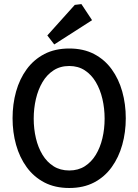

<svg xmlns="http://www.w3.org/2000/svg" viewBox="-20 -934 690 958"><path d="M325.6 4Q254.6 4 201.5 -23.6Q148.5 -51.3 113.1 -100Q77.8 -148.6 60.2 -211.4Q42.7 -274.2 42.7 -344Q42.7 -414.4 60.2 -477.2Q77.8 -540 113.1 -588.4Q148.5 -636.8 201.5 -664.4Q254.6 -692 325.6 -692Q396.6 -692 449.4 -664.4Q502.2 -636.8 537.3 -588.4Q572.4 -540 590 -477.2Q607.6 -414.4 607.6 -344Q607.6 -274.2 590 -211.4Q572.4 -148.6 537.3 -100Q502.2 -51.3 449.4 -23.6Q396.6 4 325.6 4ZM325.6 -83.4Q370.1 -83.4 403.2 -104.5Q436.2 -125.6 458.1 -161.7Q480 -197.8 491 -244.4Q502 -291 502 -342Q502 -393 491 -440.2Q480 -487.3 458.1 -524.4Q436.2 -561.4 403.2 -583Q370.1 -604.7 325.6 -604.7Q280.6 -604.7 247.3 -583Q214 -561.4 192.1 -524.4Q170.2 -487.3 159.2 -440.2Q148.2 -393 148.2 -342Q148.2 -291 159.2 -244.4Q170.2 -197.8 192.1 -161.7Q214 -125.6 247.3 -104.5Q280.6 -83.4 325.6 -83.4ZM250.7 -712.3 216.1 -757.1 353.1 -909.6 386.2 -913.6 439.4 -833.3Z"/></svg>

Font: Kreon Light
Style: Regular
Weight: 300
Designer: Julia Petretta
Foundry: Julia Petretta and Eli Heuer
Version: Version 2.002